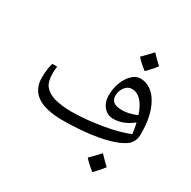

<svg xmlns="http://www.w3.org/2000/svg" viewBox="-187 -994 1222 1228"><g transform="rotate(30 424.0 -380.5)"><path d="M320 -140Q194 -140 131 -182.5Q68 -225 68 -310Q68 -342 71.5 -369Q75 -396 82 -420H118Q116 -408 115 -395.5Q114 -383 114 -371Q114 -310 136.5 -279.5Q159 -249 209 -232Q235 -225 268 -220.5Q301 -216 342 -216Q392 -216 449 -221.5Q506 -227 562.5 -236.5Q619 -246 668 -259Q717 -272 750 -287Q747 -307 744 -326.5Q741 -346 736 -365Q703 -338 667.5 -324Q632 -310 594 -310Q551 -310 523 -343Q495 -376 495 -427Q495 -477 511.5 -520.5Q528 -564 554 -590Q583 -621 619 -621Q669 -621 709.5 -585Q750 -549 774 -481Q785 -447 791 -409.5Q797 -372 797 -331Q797 -320 797 -304Q797 -288 790 -269Q783 -250 762 -229Q732 -206 684 -189Q636 -172 576 -161Q516 -150 450.5 -145Q385 -140 320 -140ZM618 -386Q642 -386 668.5 -392.5Q695 -399 723 -411Q704 -472 673.5 -504Q643 -536 604 -536Q574 -536 553.5 -508.5Q533 -481 533 -447Q533 -415 553.5 -400.5Q574 -386 618 -386ZM650 52Q628 35 610 18.5Q592 2 578 -14Q601 -36 618 -54Q635 -72 648 -87Q683 -50 714 -21Q702 -5 686 13.5Q670 32 650 52ZM617 -675Q573 -708 545 -740Q571 -766 588 -784Q605 -802 615 -813Q631 -796 647.5 -779.5Q664 -763 681 -748Q670 -732 653.5 -713.5Q637 -695 617 -675Z"/></g></svg>

Font: Noto Naskh Arabic UI
Style: Regular
Weight: 400
Designer: Monotype Design Team, David Williams, Mohamad Dakak and Nizar Qandah
Foundry: Monotype Imaging Inc.
Version: Version 2.014